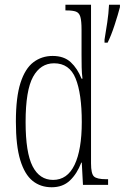

<svg xmlns="http://www.w3.org/2000/svg" viewBox="-20 -780 526 810"><path d="M198 10Q151 10 117.5 -17Q84 -44 65.5 -104.5Q47 -165 47 -267Q47 -370 66.5 -430.5Q86 -491 121 -517.5Q156 -544 202 -544Q250 -544 278.5 -517.5Q307 -491 324 -448H328Q325 -471 324.5 -496Q324 -521 324 -548V-655Q324 -692 319 -709Q314 -726 300.5 -731Q287 -736 261 -736H256V-760H364V-91Q364 -47 376.5 -35.5Q389 -24 427 -24H436V0H330L325 -94H323Q305 -47 275 -18.5Q245 10 198 10ZM204 -21Q264 -21 294.5 -84.5Q325 -148 325 -265Q325 -385 299 -449Q273 -513 208 -513Q151 -513 119.5 -456Q88 -399 88 -265Q88 -136 117.5 -78.5Q147 -21 204 -21ZM421 -613Q427 -649 432.5 -685.5Q438 -722 440 -760H486V-750Q478 -719 463.5 -674.5Q449 -630 434 -600H421Z"/></svg>

Font: Noto Serif Myanmar ExtraCondensed ExtraLight
Style: Regular
Weight: 200
Width: 2
Designer: Ben Mitchell and the Monotype Design Team
Foundry: Monotype Imaging Inc.
Version: Version 2.106; ttfautohint (v1.8.4.7-5d5b)